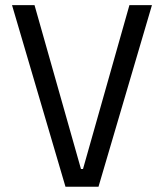

<svg xmlns="http://www.w3.org/2000/svg" viewBox="-20 -713 626 733"><path d="M230 0 25.9 -693.4H111.8L289.1 -67.9H296.9L474.1 -693.4H560.1L356 0Z"/></svg>

Font: CaskaydiaMono NF SemiLight
Style: Regular
Weight: 350
Designer: Aaron Bell
Foundry: Saja Typeworks
Version: Version 2111.001; ttfautohint (v1.8.4);Nerd Fonts 3.1.1